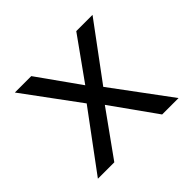

<svg xmlns="http://www.w3.org/2000/svg" viewBox="-130 -698 860 860"><g transform="rotate(-45 300.0 -268.0)"><path d="M247 -274 54 -536H158L300 -336L443 -536H546L352 -274L555 0H451L300 -212L148 0H44Z"/></g></svg>

Font: Noto Sans Mono UI
Style: Regular
Weight: 400
Monospace: yes
Designer: Monotype Design team
Foundry: Monotype Imaging Inc.
Version: Version 1.000